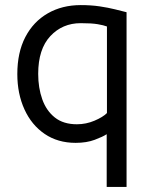

<svg xmlns="http://www.w3.org/2000/svg" viewBox="-20 -549 600 754"><path d="M399 185V-22Q384 -12 352 0Q320 12 277 12Q207 12 155.5 -23Q104 -58 76 -119.5Q48 -181 48 -258Q48 -343 79.5 -403.5Q111 -464 167.5 -496.5Q224 -529 297 -529Q338 -529 371.5 -524Q405 -519 431 -512.5Q457 -506 477 -501V185ZM282 -61Q318 -61 351 -75Q384 -89 400 -105V-445Q387 -450 363.5 -454Q340 -458 297 -458Q225 -458 177.5 -407Q130 -356 130 -259Q130 -204 146 -159Q162 -114 195.5 -87.5Q229 -61 282 -61Z"/></svg>

Font: Ubuntu Sans Mono
Style: Regular
Weight: 400
Monospace: yes
Designer: Dalton Maag Ltd
Foundry: Dalton Maag Ltd
Version: Version 1.006